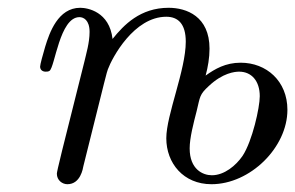

<svg xmlns="http://www.w3.org/2000/svg" viewBox="-20 -462 758 493"><path d="M83 -291C83 -282 90 -278 97 -278C100 -278 104 -278 107 -280C121 -289 133 -418 184 -418C194 -418 210 -411 210 -380C210 -352 201 -323 197 -305C138 -71 126 -22 126 -16C126 1 140 11 153 11C187 11 193 -30 194 -35C256 -284 253 -272 257 -284C268 -314 324 -419 407 -419C437 -419 457 -401 457 -355C457 -282 407 -167 407 -107C407 -43 451 11 523 11C622 11 718 -83 718 -180C718 -254 664 -301 598 -301C559 -301 532 -285 508 -268C514 -290 518 -314 518 -337C518 -420 459 -442 413 -442C340 -442 298 -398 269 -362C261 -432 205 -442 186 -442C129 -442 107 -378 96 -342C90 -322 83 -296 83 -291ZM467 -81C467 -108 477 -146 485 -177C494 -214 492 -219 516 -241C552 -275 583 -278 594 -278C626 -278 647 -254 647 -215C647 -186 628 -100 603 -62C586 -37 556 -12 524 -12C501 -12 467 -27 467 -81Z"/></svg>

Font: CMU Serif
Style: Italic
Weight: 500
Italic angle: -14.04°
Version: Version 0.7.0